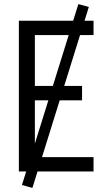

<svg xmlns="http://www.w3.org/2000/svg" viewBox="-20 -836 540 936"><path d="M72 0V-735H436V-665H150V-417H380V-347H150V-70H436V0ZM138 80 87 66 362 -816 413 -802Z"/></svg>

Font: Zed Sans
Style: Regular
Weight: 400
Designer: Belleve Invis
Foundry: Belleve Invis
Version: Version 1.0.0; ttfautohint (v1.8.4)